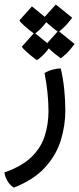

<svg xmlns="http://www.w3.org/2000/svg" viewBox="-44 -506 353 857"><path d="M17.6 331.5Q-2.4 317.9 -12.2 299.3Q-22 280.8 -24.4 263.7Q55.2 235.8 97.7 193.6Q140.1 151.4 156.2 99.1Q172.4 46.9 172.4 -9.8Q172.4 -51.8 167.7 -95Q163.1 -138.2 154.8 -179.7Q168.9 -189 188.7 -194.6Q208.5 -200.2 227.1 -200.7Q237.8 -155.8 242.7 -107.2Q247.6 -58.6 247.6 -13.2Q247.6 56.2 226.8 122.1Q206.1 188 156 242.4Q106 296.9 17.6 331.5ZM215.8 -363.3Q189.9 -382.3 170.9 -399.4Q151.9 -416.5 148.9 -423.3L205.1 -485.8L278.3 -426.8Q257.8 -399.4 239.5 -382.3Q221.2 -365.2 215.8 -363.3ZM120.1 -237.8Q94.2 -256.8 75.4 -273.7Q56.6 -290.5 53.7 -297.9L109.4 -360.4L182.6 -300.8Q160.2 -271 143.1 -255.1Q126 -239.3 120.1 -237.8ZM109.4 -355Q83 -374 64.5 -390.9Q45.9 -407.7 42.5 -415L98.6 -477.5L171.4 -418Q148.9 -388.2 131.8 -372.3Q114.7 -356.4 109.4 -355ZM227.1 -246.1Q200.7 -265.1 181.9 -282.2Q163.1 -299.3 160.2 -306.2L216.3 -368.7L289.1 -309.6Q269 -282.2 250.5 -265.1Q231.9 -248 227.1 -246.1Z"/></svg>

Font: Harmattan Medium
Style: Regular
Weight: 500
Designer: George W. Nuss III and SIL International
Foundry: SIL International
Version: Version 4.000